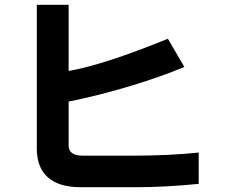

<svg xmlns="http://www.w3.org/2000/svg" viewBox="-20 -717 960 803"><path d="M811 52Q669 66 548 66H317Q227 66 180.5 25Q134 -16 134 -95V-697H267V-420Q418 -447 682 -555L751 -437Q656 -397 527.5 -358Q399 -319 267 -292V-109Q267 -66 325 -66H537Q687 -66 811 -79Z"/></svg>

Font: BM Euljiro oraeorae
Style: Regular
Weight: 400
Designer: Bongjin Kim; Bomjun Kim; Myungsoo Han; Hyesun Chae; Mikyoung Jeong; Wujin Sim; Minjae Kang; Suwha Jang;
Foundry: Sandoll Inc.
Version: Version 1.000;hotconv 1.0.109;makeexe 2.5.65596